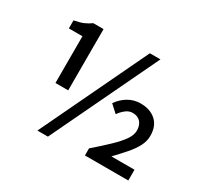

<svg xmlns="http://www.w3.org/2000/svg" viewBox="-141 -857 1114 1058"><g transform="rotate(30 415.5 -327.5)"><path d="M162.1 -264.6V-562H75.7V-613.3Q111.3 -619.6 133.8 -629.2Q156.2 -638.7 178.2 -654.3H243.2V-264.6ZM207 12.2 530.8 -666.5H598.1L273.9 12.2ZM502.4 0V-44.9Q559.1 -94.2 599.1 -132.6Q639.2 -170.9 660.6 -202.1Q682.1 -233.4 682.1 -260.7Q682.1 -295.4 664.1 -315.2Q646 -335 614.3 -335Q591.3 -335 571.5 -319.8Q551.8 -304.7 535.2 -281.7L488.3 -324.7Q513.7 -360.8 548.8 -381.3Q584 -401.9 625.5 -401.9Q686.5 -401.9 723.6 -368.9Q760.7 -335.9 760.7 -273.4Q760.7 -238.8 743.4 -206.1Q726.1 -173.3 696.8 -139.9Q667.5 -106.4 631.3 -68.4H778.3V0Z"/></g></svg>

Font: Varta Light
Style: Bold
Weight: 700
Version: Version 1.004